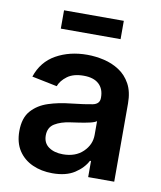

<svg xmlns="http://www.w3.org/2000/svg" viewBox="-84 -802 741 882"><g transform="rotate(10 287.0 -361.5)"><path d="M219.7 11.2Q168 11.2 126.5 -7.6Q85 -26.4 61 -63Q37.1 -99.6 37.1 -153.3Q37.1 -214.8 67.1 -248.8Q97.2 -282.7 144.8 -298.1Q192.4 -313.5 245.1 -318.8Q316.4 -326.7 348.1 -333.3Q379.9 -339.8 379.9 -368.2V-370.6Q379.9 -410.6 355.5 -432.9Q331.1 -455.1 284.7 -455.1Q236.8 -455.1 208.5 -434.1Q180.2 -413.1 170.4 -386.2L52.7 -410.2Q76.7 -482.4 139.4 -517.6Q202.1 -552.7 284.2 -552.7Q322.8 -552.7 362.1 -543.7Q401.4 -534.7 434.1 -513.4Q466.8 -492.2 486.8 -455.8Q506.8 -419.4 506.8 -364.7V0H385.3V-75.2H380.4Q362.3 -40 322.8 -14.4Q283.2 11.2 219.7 11.2ZM252.4 -83Q311 -83 345.9 -116.7Q380.9 -150.4 380.9 -195.8V-260.3Q372.1 -253.4 349.6 -248.3Q327.1 -243.2 302 -239.5Q276.9 -235.8 260.3 -233.4Q217.3 -227.5 188.7 -210Q160.2 -192.4 160.2 -154.8Q160.2 -119.6 186 -101.3Q211.9 -83 252.4 -83ZM421.9 -735.4V-649.9H143.1V-735.4Z"/></g></svg>

Font: Inter-SemiBold
Style: Regular
Weight: 600
Designer: Rasmus Andersson
Foundry: rsms
Version: Version 4.000;git-a52131595